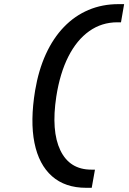

<svg xmlns="http://www.w3.org/2000/svg" viewBox="-20 -811 626 929"><path d="M580.6 -791 565.4 -703.1H547.9Q472.2 -703.1 411.9 -660.4Q351.6 -617.7 310.8 -537.4Q270 -457 252.4 -343.8Q227.1 -177.2 272 -83.7Q316.9 9.8 421.9 9.8H439.5L423.8 97.7H397Q294.9 97.7 231.4 41.5Q168 -14.6 146.7 -119.9Q125.5 -225.1 149.9 -373Q166.5 -471.7 201.9 -549.1Q237.3 -626.5 289.3 -680.4Q341.3 -734.4 408 -762.7Q474.6 -791 553.2 -791Z"/></svg>

Font: Cascadia Mono NF
Style: Italic
Weight: 400
Italic angle: -10°
Monospace: yes
Designer: Aaron Bell
Foundry: Saja Typeworks
Version: Version 2404.023